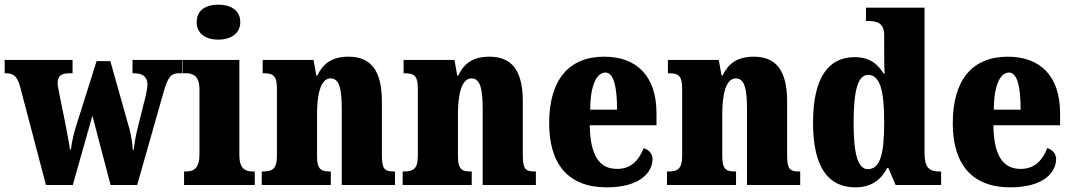

<svg xmlns="http://www.w3.org/2000/svg" viewBox="-25 -793 4597 823"><path d="M60 -426 172 0H287L371 -297L449 0H563L677 -401C695 -464 709 -479 743 -479H755V-536H543V-479H548C587 -479 607 -464 607 -430C607 -419 603 -397 599 -380L564 -240C556 -207 552 -182 548 -151H544C543 -173 538 -209 531 -236L448 -531H389L301 -252C292 -223 282 -183 279 -152H275C271 -182 261 -231 252 -279L229 -392C226 -407 222 -426 222 -437C222 -470 240 -479 275 -479H286V-536H-5V-479H-2C32 -479 47 -468 60 -426Z M911 -623C962 -623 1005 -648 1005 -698C1005 -750 962 -773 911 -773C858 -773 818 -750 818 -698C818 -648 858 -623 911 -623ZM764 0H1067V-58H1057C1024 -58 1001 -73 1001 -128V-536H757V-479H774C805 -479 830 -463 830 -412V-131C830 -74 807 -58 774 -58H764Z M1097 0H1393V-58H1390C1351 -58 1334 -67 1334 -122V-305C1334 -384 1348 -457 1392 -457C1431 -457 1440 -408 1440 -323V0H1668V-58H1664C1624 -58 1612 -67 1612 -128V-358C1612 -493 1563 -550 1469 -550C1391 -550 1357 -514 1335 -469H1331L1319 -536H1101V-479H1105C1144 -479 1162 -470 1162 -415V-125C1162 -67 1141 -58 1101 -58H1097Z M1701 0H1997V-58H1994C1955 -58 1938 -67 1938 -122V-305C1938 -384 1952 -457 1996 -457C2035 -457 2044 -408 2044 -323V0H2272V-58H2268C2228 -58 2216 -67 2216 -128V-358C2216 -493 2167 -550 2073 -550C1995 -550 1961 -514 1939 -469H1935L1923 -536H1705V-479H1709C1748 -479 1766 -470 1766 -415V-125C1766 -67 1745 -58 1705 -58H1701Z M2576 10C2718 10 2772 -54 2772 -111C2772 -135 2755 -152 2734 -158C2714 -107 2681 -69 2620 -69C2544 -69 2505 -126 2503 -256H2789V-308C2789 -467 2704 -550 2565 -550C2415 -550 2329 -453 2329 -265C2329 -91 2409 10 2576 10ZM2620 -323H2505C2505 -426 2532 -482 2570 -482C2605 -482 2620 -423 2620 -323Z M2834 0H3130V-58H3127C3088 -58 3071 -67 3071 -122V-305C3071 -384 3085 -457 3129 -457C3168 -457 3177 -408 3177 -323V0H3405V-58H3401C3361 -58 3349 -67 3349 -128V-358C3349 -493 3300 -550 3206 -550C3128 -550 3094 -514 3072 -469H3068L3056 -536H2838V-479H2842C2881 -479 2899 -470 2899 -415V-125C2899 -67 2878 -58 2838 -58H2834Z M3641 10C3709 10 3751 -21 3778 -73H3783L3814 0H4009V-58H4001C3958 -58 3938 -75 3938 -137V-760H3687V-703H3695C3733 -703 3765 -696 3765 -642V-590C3765 -551 3765 -508 3767 -478H3762C3738 -518 3703 -548 3638 -548C3526 -548 3460 -460 3460 -267C3460 -75 3526 10 3641 10ZM3695 -68C3651 -68 3634 -135 3634 -268C3634 -400 3651 -472 3696 -472C3749 -472 3765 -400 3765 -269C3765 -136 3749 -68 3695 -68Z M4306 10C4448 10 4502 -54 4502 -111C4502 -135 4485 -152 4464 -158C4444 -107 4411 -69 4350 -69C4274 -69 4235 -126 4233 -256H4519V-308C4519 -467 4434 -550 4295 -550C4145 -550 4059 -453 4059 -265C4059 -91 4139 10 4306 10ZM4350 -323H4235C4235 -426 4262 -482 4300 -482C4335 -482 4350 -423 4350 -323Z"/></svg>

Font: Noto Serif Armenian Condensed Black
Style: Regular
Weight: 900
Width: 3
Designer: Monotype Design Team
Foundry: Monotype Imaging Inc.
Version: Version 2.008